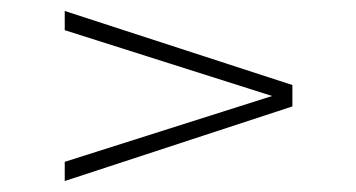

<svg xmlns="http://www.w3.org/2000/svg" viewBox="-20 -523 649 350"><path d="M98 -228 476 -348 98 -468V-503L513 -368V-329L98 -193Z"/></svg>

Font: Exo ExtraLight
Style: Regular
Weight: 275
Designer: Natanael Gama
Foundry: Natanael Gama
Version: Version 1.500; ttfautohint (v1.6)